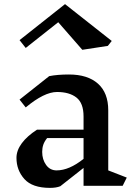

<svg xmlns="http://www.w3.org/2000/svg" viewBox="-20 -903 661 933"><path d="M576 0H386V-87L273 2Q253 10 223 10Q137 10 98.5 -33Q60 -76 60 -136Q60 -172 86 -207Q112 -242 160 -273H386V-337Q386 -402 351.5 -429Q317 -456 257 -456Q195 -456 105 -381L75 -419L219 -533Q259 -541 315 -541Q406 -541 456 -496.5Q506 -452 506 -367V-75L596 -40ZM386 -131V-232H209Q196 -216 190.5 -200Q185 -184 185 -165Q185 -128 204 -101.5Q223 -75 255 -75Q316 -75 386 -131ZM504 -680 380 -661 263 -795 105 -670 75 -708 296 -883 523 -704Z"/></svg>

Font: Inknut
Style: Antiqua
Weight: 400
Designer: Claus Eggers Srensen
Foundry: Claus Eggers Srensen
Version: Version 1.000; ttfautohint (v1.2) -l 7 -r 28 -G 50 -x 13 -D 